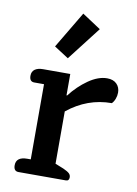

<svg xmlns="http://www.w3.org/2000/svg" viewBox="-87 -835 635 893"><g transform="rotate(10 230.5 -389.0)"><path d="M321 -720 198 -561 130 -605 233 -778ZM64 0Q41 0 41 -28Q41 -68 94 -68H110V-423H64Q41 -423 41 -451Q41 -471 55 -481Q69 -491 94 -491H222V-390H225Q261 -437 307 -469Q353 -501 395 -501Q424 -501 440 -485Q456 -469 456 -444Q456 -429 450.5 -414.5Q445 -400 436 -391Q321 -391 227 -315V-68L267 -52Q287 -43 295 -35.5Q303 -28 303 -17Q303 0 288 0Z"/></g></svg>

Font: Maitree Semibold
Style: Regular
Weight: 600
Designer: CadsonDemak Team
Foundry: CadsonDemak
Version: Version 1.010